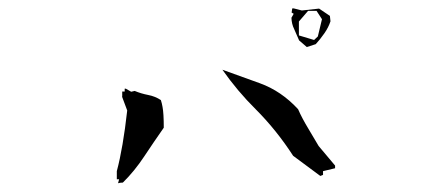

<svg xmlns="http://www.w3.org/2000/svg" viewBox="-20 -654 1040 451"><path d="M254.4 -232.9H259.8L257.3 -223.6Q262.2 -225.1 268.6 -225.1Q295.9 -252 318.8 -286.6Q341.8 -321.3 364.7 -354Q364.7 -387.7 361.8 -402.8Q360.4 -411.1 357.9 -418.9Q344.7 -427.7 328.1 -430.9Q311.5 -434.1 296.4 -440.4L288.1 -438.5L275.4 -445.8H272.9V-439H267.1V-427.2H266.6L278.8 -394.5Q269 -306.6 254.4 -252ZM738.8 -243.2V-252L767.1 -258.8V-265.1L728.5 -311Q715.3 -333 705.6 -349.6Q689 -377 680.2 -397.5Q640.6 -440.4 590.3 -458.5L502.4 -490.2Q538.1 -439.5 580.1 -397.9Q629.4 -348.6 668.5 -288.1L732.4 -240.7ZM682.6 -559.1 700.7 -543.5 721.7 -550.3Q732.4 -562 741.9 -575.7Q751.5 -589.4 756.3 -604L754.9 -616.7L729.5 -633.8L689 -629.4L669.9 -634.3H666.5L665 -624.5L669.9 -621.6L664.6 -612.3Q665 -597.7 670.9 -585.9Q677.2 -572.3 682.6 -559.1ZM682.1 -570.8V-603.5L703.6 -628.4H707H723.6L736.3 -608.9L726.6 -568.4L717.8 -560.1Z"/></svg>

Font: Bakudai
Style: ExtraLight
Weight: 200
Version: Version 1.48